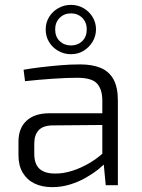

<svg xmlns="http://www.w3.org/2000/svg" viewBox="-20 -762 585 790"><path d="M310 -497Q360 -497 394.5 -482.5Q429 -468 447 -435.5Q465 -403 465 -348V0H415L405 -106L401 -115V-348Q401 -394 379.5 -418Q358 -442 298 -442Q254 -442 196 -438Q138 -434 83 -428L77 -475Q111 -481 149 -485.5Q187 -490 228 -493.5Q269 -497 310 -497ZM432 -296 431 -248 194 -246Q156 -245 138.5 -225.5Q121 -206 121 -171V-129Q121 -88 142 -68Q163 -48 206 -48Q238 -47 276.5 -59Q315 -71 353 -94Q391 -117 420 -148V-99Q408 -84 385.5 -66Q363 -48 333.5 -31Q304 -14 268.5 -3Q233 8 195 8Q153 8 122 -7Q91 -22 73.5 -51.5Q56 -81 56 -123V-179Q56 -235 89.5 -265.5Q123 -296 184 -296ZM272 -742Q300 -742 323.5 -728.5Q347 -715 361 -692Q375 -669 375 -641Q375 -614 361 -590.5Q347 -567 324 -553Q301 -539 272 -539Q244 -539 220 -552.5Q196 -566 182 -589Q168 -612 168 -641Q168 -669 182 -692Q196 -715 220 -728.5Q244 -742 272 -742ZM272 -707Q244 -707 225.5 -688.5Q207 -670 207 -641Q207 -611 225.5 -593Q244 -575 272 -575Q300 -575 318.5 -593Q337 -611 337 -641Q337 -670 318.5 -688.5Q300 -707 272 -707Z"/></svg>

Font: Exo 2 Light
Style: Regular
Weight: 300
Designer: Natanael Gama
Foundry: Natanael Gama
Version: Version 2.010